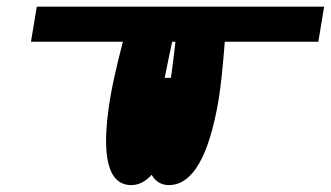

<svg xmlns="http://www.w3.org/2000/svg" viewBox="-20 -565 972 564"><path d="M932.2 -545.5 915.1 -442.5H640.3Q632.1 -333.5 622.2 -272.4Q579.9 -21.3 475.9 -21.3Q443.2 -21.3 425.4 -51.5Q398.4 -21.3 365.4 -21.3Q314.3 -21.3 298.5 -84.2Q282.7 -147 302.9 -272.4Q312.5 -332 340.9 -442.5H71L88.1 -545.5ZM495.4 -442.5H485.8Q475.9 -397.4 463.8 -336.3H482.2Q489.3 -387.4 495.4 -442.5Z"/></svg>

Font: Karasuma Gothic
Style: Bold Italic
Weight: 700
Italic angle: 9.39998°
Designer: Rasmus Andersson / Ryoko Nishizuka
Foundry: Genbu
Version: Version 1.00